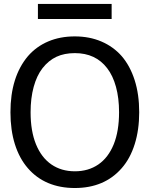

<svg xmlns="http://www.w3.org/2000/svg" viewBox="-20 -924 748 959"><path d="M537.6 -829.1H169.4V-904.3H537.6ZM675.3 -363.3Q675.3 -275.4 652.8 -203.9Q630.4 -132.3 587.9 -84Q501.5 15.1 353.5 15.1Q279.8 15.1 220.7 -9.8Q161.6 -34.7 119.1 -84Q76.7 -132.8 54.4 -203.6Q32.2 -274.4 32.2 -363.3Q32.2 -540 119.6 -643.6Q161.6 -691.9 220.9 -717Q280.3 -742.2 353.5 -742.2Q426.8 -742.2 486.6 -716.6Q546.4 -690.9 587.9 -643.6Q629.9 -594.7 652.6 -523.7Q675.3 -452.6 675.3 -363.3ZM515.1 -583.5Q457.5 -658.7 354 -658.7Q301.3 -658.7 262 -640.4Q222.7 -622.1 192.4 -583.5Q163.6 -546.4 148.2 -490Q132.8 -433.6 132.8 -363.3Q132.8 -269 159.9 -202.9Q187 -136.7 236.8 -102.5Q286.6 -68.4 354 -68.4Q421.4 -68.4 471.2 -102.5Q521 -136.7 547.9 -202.9Q574.7 -269 574.7 -363.3Q574.7 -434.1 559.3 -490.2Q543.9 -546.4 515.1 -583.5Z"/></svg>

Font: SG Kara Bold
Style: Regular
Weight: 400
Designer: Damoon Khanjanzadeh
Version: Version 1.000